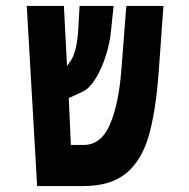

<svg xmlns="http://www.w3.org/2000/svg" viewBox="-20 -629 640 649"><path d="M70.5 -609H196L206.5 -406L218 -422Q229 -437.5 235.8 -465.5Q242.5 -493.5 244.5 -529L249 -609H364L354 -513.5Q350.5 -481.5 337.5 -440.2Q324.5 -399 304 -364.8Q283.5 -330.5 259 -319L212.5 -297.5L219.5 -139H262.5Q321.5 -139 351.5 -208Q381.5 -277 390.5 -396L407 -609H532.5L516.5 -387Q506.5 -250 482 -167.2Q457.5 -84.5 405 -42.2Q352.5 0 261 0H105.5Z"/></svg>

Font: JuliaMono Black
Style: Regular
Weight: 900
Monospace: yes
Designer: cormullion
Foundry: corm
Version: Version 0.054; ttfautohint (v1.8.4)